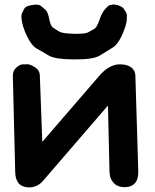

<svg xmlns="http://www.w3.org/2000/svg" viewBox="-20 -792 677 838"><path d="M46.4 -40.5Q47.9 24.9 106.4 25.9Q143.1 25.9 168 -2.9L451.2 -331.5L458 -40.5Q459 -9.8 479.5 9.8Q496.1 25.4 526.4 24.9Q554.7 23.9 568.8 7.8Q584.5 -10.3 583.5 -44.9L570.8 -463.4Q569.8 -485.8 551.3 -499Q532.2 -511.7 501.5 -511.2Q455.6 -510.3 413.1 -460.9L164.6 -172.9L153.8 -463.4Q152.8 -486.3 131.8 -499Q111.3 -511.7 100.3 -511.5Q89.4 -511.2 78.1 -511Q66.9 -510.7 51.8 -497.6Q35.6 -483.9 36.1 -459.5ZM303.7 -644.5Q251.5 -646 238.8 -654.1Q226.1 -662.1 213.4 -669.9Q200.7 -677.7 195.3 -707.5Q189 -740.2 178.7 -749Q168.5 -757.8 158 -766.6Q147.5 -775.4 116.7 -769.5Q91.3 -764.6 86.2 -754.4Q81.1 -744.1 75.9 -733.6Q70.8 -723.1 76.2 -695.8Q79.1 -679.2 86.9 -659.2Q111.8 -596.7 139.2 -580.8Q166.5 -564.9 193.8 -549.1Q221.2 -533.2 301.3 -532.7Q386.7 -531.7 415.5 -549.6Q444.3 -567.4 472.9 -585Q501.5 -602.5 525.9 -672.4Q532.7 -693.8 533.2 -703.4Q533.7 -712.9 533.9 -722.2Q534.2 -731.4 529.3 -739.3Q524.4 -747.1 519.5 -754.6Q514.6 -762.2 495.6 -769Q479.5 -773.4 473.1 -772.2Q466.8 -771 460.4 -769.8Q454.1 -768.6 449 -762.9Q443.8 -757.3 438.5 -751.7Q433.1 -746.1 429.4 -739.3Q425.8 -732.4 422.1 -725.6Q418.5 -718.8 412.6 -701.2Q402.8 -671.9 389.9 -664.8Q377 -657.7 364 -650.6Q351.1 -643.6 303.7 -644.5Z"/></svg>

Font: Comic Relief
Style: Bold
Weight: 700
Designer: Jeff Davis
Foundry: Loudifier
Version: Version 1.200; ttfautohint (v1.8.4.7-5d5b)